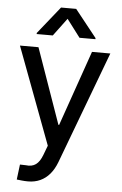

<svg xmlns="http://www.w3.org/2000/svg" viewBox="-63 -799 667 1049"><g transform="rotate(5 271.0 -275.0)"><path d="M131.8 206.1Q113.3 206.1 97.2 204.3Q81.1 202.6 69.3 201.2L79.6 118.2L111.8 119.1Q145 123.5 166.7 107.9Q188.5 92.3 202.6 54.2L222.2 2.4L22.9 -529.3H124.5L270 -116.2H273.9L418 -529.3H518.6L287.6 86.9Q272.9 125.5 250.5 152.1Q228 178.7 198 192.4Q168 206.1 131.8 206.1ZM343.3 -600.1 269.5 -697.8 196.8 -600.1H108.4V-606L228.5 -755.9H311.5L430.7 -606V-600.1Z"/></g></svg>

Font: Inter Cardless Tabular
Style: Regular
Weight: 400
Designer: Rasmus Andersson
Foundry: rsms
Version: Version 4.000;git-4fc901f